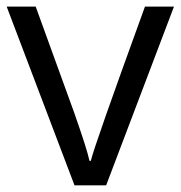

<svg xmlns="http://www.w3.org/2000/svg" viewBox="-20 -555 541 575"><path d="M252 -73.2Q260.3 -112.3 414.1 -535.2H501L297.9 0H203.1L0 -535.2H86.9L202.1 -217.8Q241.2 -106.4 248 -73.2Z"/></svg>

Font: OpenSans
Style: Regular
Weight: 400
Foundry: Ascender Corporation
Version: Version 1.10